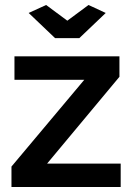

<svg xmlns="http://www.w3.org/2000/svg" viewBox="-20 -750 533 770"><path d="M165 -730 250 -667 335 -730 404 -698 298 -597H201L95 -698ZM26 -82 318 -430H38V-524H459V-442L169 -94H464V0H26Z"/></svg>

Font: Oxford Sans
Style: Bold
Weight: 700
Designer: Matt McInerney, Pablo Impallari, Rodrigo Fuenzalida
Foundry: Matt McInerney, Pablo Impallari, Rodrigo Fuenzalida
Version: Version 3.000g; ttfautohint (v1.5) -l 8 -r 28 -G 28 -x 14 -D